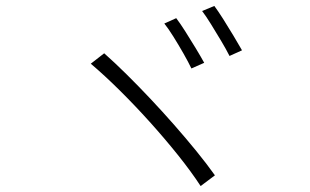

<svg xmlns="http://www.w3.org/2000/svg" viewBox="-20 -742 1040 645"><path d="M572 -681Q585 -664 602.5 -636.5Q620 -609 637.5 -580Q655 -551 666 -531L623 -512Q613 -533 596.5 -562Q580 -591 562.5 -619Q545 -647 532 -663ZM700 -722Q712 -706 729.5 -678.5Q747 -651 764 -622.5Q781 -594 793 -573L751 -554Q740 -576 723 -604.5Q706 -633 689 -660.5Q672 -688 659 -705ZM330 -563Q365 -532 404.5 -493Q444 -454 485 -410.5Q526 -367 565.5 -322Q605 -277 640 -234Q675 -191 702 -153L654 -117Q622 -166 577.5 -221.5Q533 -277 483 -332.5Q433 -388 382 -438.5Q331 -489 285 -528Z"/></svg>

Font: Noto Sans SC Thin Light
Style: Regular
Weight: 300
Version: Version 2.004-H2;hotconv 1.0.118;makeotfexe 2.5.65603